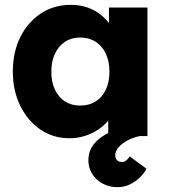

<svg xmlns="http://www.w3.org/2000/svg" viewBox="-20 -562 699 793"><path d="M33 -266Q33 -347 64 -409Q95 -471 149 -506.5Q203 -542 272 -542Q310 -542 341.5 -531Q373 -520 397 -500.5Q421 -481 438 -455.5Q455 -430 463 -401L430 -405V-531H589V0H427V-128L463 -129Q455 -101 437 -76Q419 -51 393 -32Q367 -13 335 -2Q303 9 267 9Q200 9 147.5 -26.5Q95 -62 64 -124.5Q33 -187 33 -266ZM432 -266Q432 -309 417 -340.5Q402 -372 375 -389.5Q348 -407 311 -407Q275 -407 248.5 -389.5Q222 -372 207 -340.5Q192 -309 192 -266Q192 -223 207 -191.5Q222 -160 248.5 -143Q275 -126 311 -126Q348 -126 375 -143Q402 -160 417 -191.5Q432 -223 432 -266ZM345 100Q345 74 355.5 52.5Q366 31 387.5 13Q409 -5 441.5 -20Q474 -35 517 -46L557 0Q529 6 506 18.5Q483 31 469.5 46.5Q456 62 456 80Q456 92 463.5 99.5Q471 107 483 107Q493 107 500.5 101.5Q508 96 516 84L585 135Q576 153 558 170.5Q540 188 517 199.5Q494 211 465 211Q431 211 403.5 196Q376 181 360.5 156Q345 131 345 100Z"/></svg>

Font: Our Lexend
Style: Bold
Weight: 700
Designer: Bonnie Shaver-Troup, Thomas Jockin
Foundry: Lexend
Version: Version 1.007